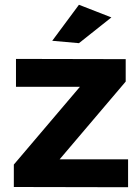

<svg xmlns="http://www.w3.org/2000/svg" viewBox="-20 -784 588 805"><path d="M47 -537 507 -536V-442L230 -116H517V1L38 0V-94L315 -420H47ZM311 -764 447 -711 311 -603 199 -613Z"/></svg>

Font: Alexandria SemiBold
Style: Regular
Weight: 600
Designer: Mohamed Gaber
Foundry: Kief Type Foundry
Version: Version 5.100